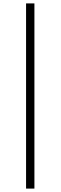

<svg xmlns="http://www.w3.org/2000/svg" viewBox="-20 -835 356 1127"><path d="M133 272V-815H182V272Z"/></svg>

Font: Noto Serif TC
Style: Regular
Weight: 400
Designer: Ryoko NISHIZUKA  (kana & ideographs); Frank Grießhammer (Latin, Greek & Cyrillic); Wenlong ZHANG  (bopomofo); Sandoll Co
Foundry: Adobe
Version: Version 2.003-H1;hotconv 1.1.1;makeotfexe 2.6.0